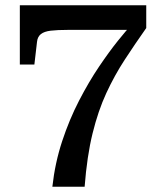

<svg xmlns="http://www.w3.org/2000/svg" viewBox="-20 -629 600 726"><path d="M238 -516H490L478 -536Q459 -516 426 -475Q393 -434 354.5 -377Q316 -320 279 -248.5Q242 -177 215 -95Q188 -13 178 77H300Q309 -39 330 -124.5Q351 -210 382 -277Q413 -344 451.5 -403Q490 -462 533 -523V-609H55V-385H110L120 -471Q122 -490 134.5 -500Q147 -510 172 -513Q197 -516 238 -516Z"/></svg>

Font: Roboto Serif 36pt Medium
Style: Regular
Weight: 500
Designer: Greg Gazdowicz
Foundry: Commercial Type
Version: Version 1.008